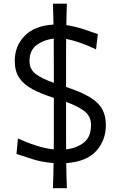

<svg xmlns="http://www.w3.org/2000/svg" viewBox="-20 -864 629 1029"><path d="M263.7 144.5Q265.1 109.4 265.9 75.9Q266.6 42.5 267.1 9.8Q205.6 5.4 154.5 -11Q103.5 -27.3 68.4 -39.1L76.2 -122.1Q124.5 -99.6 174.1 -83.7Q223.6 -67.9 268.1 -63.5Q268.6 -98.1 268.6 -132.6Q268.6 -167 268.6 -201.7V-339.4Q201.7 -360.8 154.8 -385.5Q107.9 -410.2 83.5 -446.3Q59.1 -482.4 59.1 -538.1Q59.1 -616.7 111.6 -671.4Q164.1 -726.1 266.6 -732.4Q266.1 -759.3 265.4 -787.4Q264.6 -815.4 263.7 -844.2H338.4Q337.4 -814.5 336.7 -785.9Q335.9 -757.3 335.4 -729.5Q381.3 -722.7 427 -707.8Q472.7 -692.9 504.4 -681.2L494.6 -599.6Q447.3 -622.1 406 -636Q364.7 -649.9 334.5 -655.3Q334 -615.7 334 -576.9Q334 -538.1 334 -498.5V-397.9Q414.6 -371.6 461.2 -343.3Q507.8 -314.9 527.6 -279.3Q547.4 -243.7 547.4 -193.8Q547.4 -112.8 496.3 -55.4Q445.3 2 335 10.3Q335.4 42.5 336.2 75.9Q336.9 109.4 338.4 144.5ZM138.2 -538.1Q138.2 -493.7 169.4 -469Q200.7 -444.3 268.6 -419.9V-498.5Q268.6 -538.6 268.3 -577.9Q268.1 -617.2 268.1 -657.2Q214.8 -650.9 176.5 -622.6Q138.2 -594.2 138.2 -538.1ZM334 -201.7Q334 -167 334 -132.6Q334 -98.1 334.5 -63.5Q392.6 -70.3 430.2 -100.6Q467.8 -130.9 467.8 -193.8Q467.8 -241.2 432.4 -268.3Q397 -295.4 334 -317.9Z"/></svg>

Font: Pinar DS3-Regular
Style: Regular
Weight: 400
Designer: Amin Abedi
Version: Version 2.000